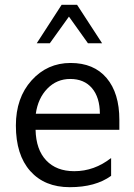

<svg xmlns="http://www.w3.org/2000/svg" viewBox="-20 -777 563 809"><path d="M482.9 -230H129.9Q131.8 -146.5 174.8 -101.1Q217.8 -55.7 293 -55.7Q377.4 -55.7 448.2 -111.3V-36.1Q382.3 11.7 273.9 11.7Q168 11.7 107.4 -56.4Q46.9 -124.5 46.9 -248Q46.9 -364.7 113 -438.2Q179.2 -511.7 277.3 -511.7Q375.5 -511.7 429.2 -448.2Q482.9 -384.8 482.9 -272ZM400.9 -297.9Q400.4 -367.2 367.4 -405.8Q334.5 -444.3 275.9 -444.3Q219.2 -444.3 179.7 -403.8Q140.1 -363.3 130.9 -297.9ZM410.2 -594.7H350.6L270.5 -707L189.9 -594.7H134.8L239.7 -756.8H304.7Z"/></svg>

Font: Segoe UI Historic
Style: Regular
Weight: 400
Foundry: Microsoft Corporation
Version: Version 1.03